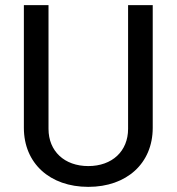

<svg xmlns="http://www.w3.org/2000/svg" viewBox="-20 -720 688 748"><path d="M324 8C474 8 575 -84 575 -222V-700H479V-218C479 -131 417 -73 324 -73C231 -73 169 -131 169 -218V-700H73V-222C73 -84 174 8 324 8Z"/></svg>

Font: Arthouse Owned Medium
Style: Regular
Weight: 500
Designer: Jeremy Tribby
Foundry: Tribby Type
Version: Version 1.000;PS 001.000;hotconv 1.0.88;makeotf.lib2.5.64775